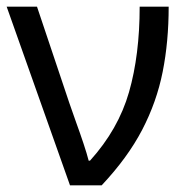

<svg xmlns="http://www.w3.org/2000/svg" viewBox="-20 -556 556 576"><path d="M190 0 0 -536H91L188 -247Q196 -223 208 -190Q220 -157 230.5 -125.5Q241 -94 246 -74H250Q335 -168 367 -279.5Q399 -391 399 -536H486Q486 -431 468 -340.5Q450 -250 406.5 -166.5Q363 -83 285 0Z"/></svg>

Font: Noto Sans Historical
Style: Regular
Weight: 400
Designer: Monotype Design Team
Foundry: Monotype Imaging Inc.
Version: Version 2.013; ttfautohint (v1.8.4.7-5d5b)